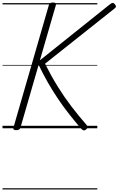

<svg xmlns="http://www.w3.org/2000/svg" viewBox="-20 -1023 945 1531"><path d="M109 15Q95 15 89.5 10Q84 5 87 -5L370 -984Q375 -1003 402 -1003Q431 -1003 426 -984L298 -542L857 -989Q871 -1000 879 -1000Q887 -1000 896 -989Q905 -978 904.5 -970.5Q904 -963 892 -954L339 -515Q387 -419 439 -335Q491 -251 549 -175Q607 -99 671 -26Q680 -15 678.5 -7Q677 1 665 11Q654 19 645 16Q636 13 626 2Q577 -55 531 -113.5Q485 -172 442.5 -235Q400 -298 361.5 -365.5Q323 -433 288 -506L143 -5Q140 5 131.5 10Q123 15 109 15ZM0 478H756V488H0ZM0 -20H756V0H0ZM0 -505H756V-500H0ZM0 -998H756V-988H0Z"/></svg>

Font: Playwrite AU SA Guides
Style: Regular
Weight: 400
Designer: Veronika Burian, José Scaglione
Foundry: TypeTogether
Version: Version 1.003